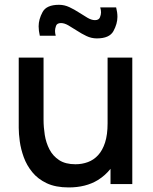

<svg xmlns="http://www.w3.org/2000/svg" viewBox="-20 -786 655 820"><path d="M273.5 14.5Q217.5 14.5 179.5 -3.5Q141.5 -21.5 117.8 -50.8Q94 -80 81.5 -114.5Q69 -149 64.5 -182Q60 -215 60 -240V-540H166V-274.5Q166 -243 171.2 -209.8Q176.5 -176.5 191.2 -148Q206 -119.5 232.8 -102Q259.5 -84.5 302.5 -84.5Q330.5 -84.5 355.5 -93.8Q380.5 -103 399.2 -123.5Q418 -144 428.8 -177.5Q439.5 -211 439.5 -259V-540H545V0H452V-65Q429.5 -36.5 398 -17Q346.5 14.5 273.5 14.5ZM393.5 -622Q370.5 -622 349.5 -632Q328.5 -642 309 -654.8Q289.5 -667.5 272.2 -677.5Q255 -687.5 240.5 -687.5Q223.5 -687.5 219.2 -675.5Q215 -663.5 215 -654Q215 -644.5 218 -633.5H150Q145 -655 145 -673.5Q145 -703.5 161.8 -734.5Q178.5 -765.5 232 -765.5Q255 -765.5 276.2 -755.5Q297.5 -745.5 317 -732.8Q336.5 -720 353.8 -710Q371 -700 385.5 -700Q402 -700 406.8 -711.8Q411.5 -723.5 411.5 -733Q411.5 -743 408 -754.5H476Q481.5 -733 481.5 -714Q481.5 -684.5 464.5 -653.2Q447.5 -622 393.5 -622Z"/></svg>

Font: Cns Manrope SemBd
Style: Regular
Weight: 600
Designer: Mikhail Sharanda
Foundry: Mikhail Sharanda
Version: Version 4.504